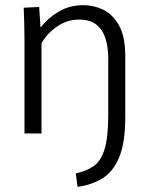

<svg xmlns="http://www.w3.org/2000/svg" viewBox="-20 -518 579 745"><path d="M274 155Q316 146 344 126Q372 106 386 60Q400 14 400 -72V-291Q400 -334 389.5 -368Q379 -402 354.5 -422Q330 -442 286 -442Q241 -442 202 -415.5Q163 -389 141 -350V0H75V-366Q75 -399 74 -428.5Q73 -458 72 -488L132 -491L137 -413H139Q166 -448 208 -473Q250 -498 305 -498Q343 -498 380 -480.5Q417 -463 441.5 -420Q466 -377 466 -301V-63Q466 37 442 93.5Q418 150 376 175Q334 200 281 207Z"/></svg>

Font: Murecho Light
Style: Regular
Weight: 300
Designer: Neil Summerour
Foundry: Positype
Version: Version 1.010; ttfautohint (v1.8.3)